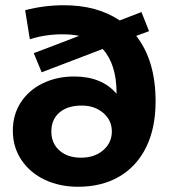

<svg xmlns="http://www.w3.org/2000/svg" viewBox="-20 -702 644 733"><path d="M574 -315Q574 -213 538 -140Q502 -67 435.5 -28Q369 11 278 11Q208 11 151.5 -15.5Q95 -42 62 -91Q29 -140 29 -203Q29 -265 60 -312Q91 -359 144.5 -384.5Q198 -410 263 -410Q369 -410 425 -344V-346Q425 -457 372 -515L139 -426L109 -499L282 -565Q255 -571 218 -571Q152 -571 94 -552L76 -663Q148 -682 224 -682Q351 -682 437 -624L520 -656L549 -583L500 -565Q574 -471 574 -315ZM407 -200Q407 -243 374 -271Q341 -299 292 -299Q238 -299 207 -272.5Q176 -246 176 -200Q176 -155 207 -127.5Q238 -100 289 -100Q341 -100 374 -128.5Q407 -157 407 -200Z"/></svg>

Font: Montserrat Ace
Style: Bold
Weight: 700
Designer: Julieta Ulanovsky
Foundry: Julieta Ulanovsky
Version: Version 1